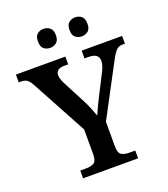

<svg xmlns="http://www.w3.org/2000/svg" viewBox="-164 -1026 993 1138"><g transform="rotate(-20 333.0 -456.5)"><path d="M162 0V-49H200Q227 -49 247 -59Q267 -69 267 -112V-270L82 -612Q67 -641 53 -653Q39 -665 11 -665H-2V-714H310V-665H286Q257 -665 244.5 -654Q232 -643 232 -625Q232 -612 237 -597.5Q242 -583 248 -571L322 -429Q338 -398 349 -371Q360 -344 368 -321Q378 -345 393 -376Q408 -407 425 -440L485 -558Q495 -578 498.5 -593Q502 -608 502 -618Q502 -665 438 -665H413V-714H668V-665H652Q628 -665 612.5 -649Q597 -633 573 -587L404 -269V-115Q404 -70 423.5 -59.5Q443 -49 470 -49H509V0ZM444 -793Q421 -793 404 -806.5Q387 -820 387 -853Q387 -886 404 -899.5Q421 -913 444 -913Q466 -913 483 -899.5Q500 -886 500 -853Q500 -820 483 -806.5Q466 -793 444 -793ZM244 -793Q221 -793 204.5 -806.5Q188 -820 188 -853Q188 -886 204.5 -899.5Q221 -913 244 -913Q266 -913 283.5 -899.5Q301 -886 301 -853Q301 -820 283.5 -806.5Q266 -793 244 -793Z"/></g></svg>

Font: Noto Serif Toto SemiBold
Style: Regular
Weight: 600
Designer: Monotype Design Team
Foundry: Monotype Imaging Inc.
Version: Version 2.001; ttfautohint (v1.8.4.7-5d5b)